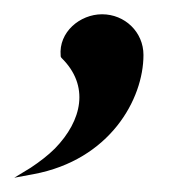

<svg xmlns="http://www.w3.org/2000/svg" viewBox="-21 -113 253 269"><path d="M-1 136 26 131C133 111 180 26 180 -36C180 -68 154 -93 122 -93C91 -93 61 -68 64 -35V-34L65 -32C105 7 94 56 56 95C46 105 34 114 22 122Z"/></svg>

Font: Charger Sport
Style: SeBdExt
Weight: 600
Designer: Jasper
Foundry: Cannot Into Space Fonts
Version: Version 1.1